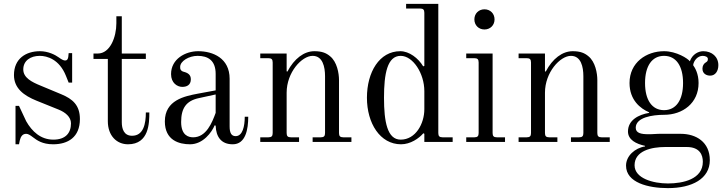

<svg xmlns="http://www.w3.org/2000/svg" viewBox="-20 -732 3736 990"><path d="M52 -345C52 -276 104 -239 168 -213L282 -167C317 -153 346 -129 346 -96C346 -46 318 -12 255 -12C190 -12 145 -54 115 -107L78 -186H60V12H78L82 -8C87 -28 96 -42 115 -42C126 -42 137 -34 149 -25C170 -9 198 12 254 12C330 12 392 -24 392 -118C392 -190 354 -222 296 -246L188 -291C144 -309 100 -331 100 -374C100 -419 137 -444 185 -444C223 -444 286 -426 320 -341L334 -306H352V-458H334L332 -438C330 -427 326 -420 316 -420C308 -420 298 -425 283 -436C265 -449 229 -468 186 -468C114 -468 52 -430 52 -345Z M462 -428H536V-107C536 -32 582 12 640 12C749 12 750 -99 750 -152H732C732 -94 720 -32 661 -32C618 -32 608 -69 608 -102V-428H732V-456H608V-648H580V-612C580 -541 548 -456 484 -456H462Z M914 -103C914 -174 940 -212 1005 -226L1092 -245V-150C1074 -101 1044 -24 976 -24C953 -24 914 -33 914 -103ZM830 -106C830 -8 904 12 960 12C1027 12 1072 -50 1087 -86L1092 -84C1094 -26 1121 12 1180 12C1247 12 1260 -66 1260 -130H1242C1242 -81 1231 -30 1195 -30C1173 -30 1164 -47 1164 -80V-326C1164 -432 1078 -468 1002 -468C936 -468 862 -428 862 -350C862 -304 894 -284 920 -284C942 -284 964 -293 964 -323C964 -346 950 -356 927 -362C921 -363 914 -368 912 -372C909 -377 909 -381 909 -387C909 -417 954 -444 999 -444C1052 -444 1092 -421 1092 -351V-266L1000 -249C932 -236 830 -216 830 -106Z M1322 0H1522V-24H1480C1464 -24 1458 -30 1458 -46V-254C1458 -359 1536 -444 1592 -444C1644 -444 1656 -387 1656 -339V-46C1656 -30 1650 -24 1634 -24H1592V0H1792V-24H1750C1734 -24 1728 -30 1728 -46V-319C1728 -354 1718 -413 1682 -442C1663 -458 1641 -468 1601 -468C1548 -468 1497 -430 1462 -363L1458 -364V-456H1322V-432H1364C1380 -432 1386 -426 1386 -410V-46C1386 -30 1380 -24 1364 -24H1322Z M1960 -228C1960 -352 1977 -444 2046 -444C2109 -444 2168 -354 2168 -262V-169C2168 -94 2123 -12 2046 -12C1977 -12 1960 -104 1960 -228ZM1872 -228C1872 -96 1940 12 2048 12C2096 12 2140 -18 2163 -45L2168 -42V0H2314V-24H2262C2246 -24 2240 -30 2240 -46V-712H2074V-688H2146C2162 -688 2168 -682 2168 -666V-392L2162 -390C2137 -432 2090 -468 2044 -468C1936 -468 1872 -360 1872 -228Z M2426 -632C2426 -602 2448 -580 2478 -580C2508 -580 2530 -602 2530 -632C2530 -662 2508 -684 2478 -684C2448 -684 2426 -662 2426 -632ZM2384 0H2584V-24H2542C2526 -24 2520 -30 2520 -46V-456H2384V-432H2426C2442 -432 2448 -426 2448 -410V-46C2448 -30 2442 -24 2426 -24H2384Z M2654 0H2854V-24H2812C2796 -24 2790 -30 2790 -46V-254C2790 -359 2868 -444 2924 -444C2976 -444 2988 -387 2988 -339V-46C2988 -30 2982 -24 2966 -24H2924V0H3124V-24H3082C3066 -24 3060 -30 3060 -46V-319C3060 -354 3050 -413 3014 -442C2995 -458 2973 -468 2933 -468C2880 -468 2829 -430 2794 -363L2790 -364V-456H2654V-432H2696C2712 -432 2718 -426 2718 -410V-46C2718 -30 2712 -24 2696 -24H2654Z M3208 122C3208 210 3323 238 3424 238C3548 238 3640 190 3640 94C3640 0 3569 -42 3490 -42H3387C3377 -42 3368 -42 3356 -41C3343 -40 3333 -40 3322 -40C3288 -40 3258 -45 3258 -73C3258 -127 3344 -140 3404 -140C3500 -140 3582 -200 3582 -304C3582 -352 3564 -382 3554 -396C3557 -420 3578 -444 3603 -444C3616 -444 3630 -439 3630 -428C3630 -418 3627 -415 3619 -410C3609 -404 3602 -393 3602 -378C3602 -351 3624 -342 3642 -342C3668 -342 3684 -365 3684 -396C3684 -439 3651 -468 3606 -468C3582 -468 3550 -453 3537 -416C3527 -430 3468 -468 3404 -468C3313 -468 3226 -410 3226 -304C3226 -216 3282 -172 3327 -153V-150C3273 -141 3218 -113 3218 -54C3218 -11 3260 10 3306 20V23C3254 31 3208 72 3208 122ZM3306 -304C3306 -392 3342 -444 3404 -444C3466 -444 3502 -392 3502 -304C3502 -216 3466 -164 3404 -164C3342 -164 3306 -216 3306 -304ZM3252 120C3252 45 3340 26 3410 26H3521C3589 26 3604 68 3604 102C3604 192 3502 214 3424 214C3348 214 3252 188 3252 120Z"/></svg>

Font: Old Standard
Style: Regular
Weight: 400
Designer: Alexey Kryukov <alexios@thessalonica.org.ru>
Version: Version 2.0